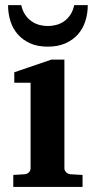

<svg xmlns="http://www.w3.org/2000/svg" viewBox="-20 -734 373 754"><path d="M32.2 0V-46.9L78.1 -49.8Q86.9 -50.8 93.5 -57.4Q100.1 -64 100.1 -73.2V-409.2H36.1V-450.2L182.1 -500H232.9V-73.2Q232.9 -64 240 -57.4Q247.1 -50.8 255.9 -49.8L304.2 -46.9V0ZM324.7 -713.9Q324.7 -680.2 314.9 -650.4Q305.2 -620.6 285.6 -598.6Q266.1 -576.7 236.6 -563.7Q207 -550.8 167.5 -550.8Q127.9 -550.8 98.9 -563.7Q69.8 -576.7 50.3 -598.6Q30.8 -620.6 21.2 -650.4Q11.7 -680.2 11.7 -713.9H63.5Q68.4 -691.4 79.1 -675.8Q89.8 -660.2 104 -650.4Q118.2 -640.6 134.5 -636.2Q150.9 -631.8 167.5 -631.8Q184.6 -631.8 201.2 -636.2Q217.8 -640.6 231.7 -650.4Q245.6 -660.2 256.1 -675.8Q266.6 -691.4 271.5 -713.9Z"/></svg>

Font: Charis SIL Viet
Style: Bold
Weight: 700
Foundry: SIL International
Version: Version 5.000